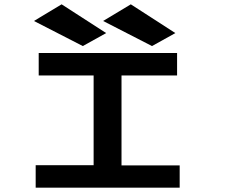

<svg xmlns="http://www.w3.org/2000/svg" viewBox="-20 -868 1040 888"><path d="M363 -655 471 -715 265 -848 137 -771ZM683 -655 791 -715 585 -848 457 -771ZM145 0H811V-103H542V-519H799V-623H159V-519H413V-104H145Z"/></svg>

Font: Inconsolata UltraExpanded
Style: Bold
Weight: 700
Width: 9
Monospace: yes
Designer: Raph Levien, Cyreal, Brenton Simpson
Foundry: Raph Levien, Cyreal, Google
Version: Version 3.100